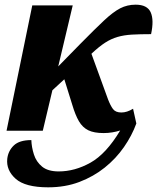

<svg xmlns="http://www.w3.org/2000/svg" viewBox="-20 -559 672 821"><path d="M8 0 118 -536H291L229 -275L323 -371Q386 -435 425 -471.5Q464 -508 494 -523.5Q524 -539 560 -539Q610 -539 624.5 -506Q639 -473 626 -413Q578 -413 544 -411Q510 -409 482.5 -401Q455 -393 429.5 -376.5Q404 -360 373 -331L371 -329L442 -134Q452 -108 463 -93Q474 -78 499 -78Q523 -78 549 -94L563 -31Q544 21 510 70Q476 119 428 157.5Q380 196 319.5 219Q259 242 186 242Q88 242 47 205.5Q6 169 11 120Q15 86 39 63Q63 40 114 40Q115 70 125 101.5Q135 133 160 153.5Q185 174 231 174Q300 174 367 136.5Q434 99 494 -1Q478 4 460 7Q442 10 423 10Q382 10 357.5 -2Q333 -14 317.5 -40.5Q302 -67 289 -111L255 -220L204 -173L163 0Z"/></svg>

Font: Noto Serif SemiCondensed ExtraBold
Style: Italic
Weight: 800
Width: 4
Italic angle: -12°
Designer: Monotype Design Team
Foundry: Monotype Imaging Inc.
Version: Version 2.014; ttfautohint (v1.8.4.7-5d5b)